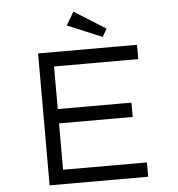

<svg xmlns="http://www.w3.org/2000/svg" viewBox="-59 -960 940 1015"><g transform="rotate(-5 410.5 -452.0)"><path d="M163 0V-700H688V-624H241V-76H686V0ZM204 -322V-398H632V-322ZM511 -757 327 -834 368 -904 535 -799Z"/></g></svg>

Font: Lexend Peta Light
Style: Regular
Weight: 300
Version: Version 1.007